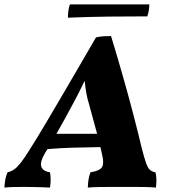

<svg xmlns="http://www.w3.org/2000/svg" viewBox="-54 -845 778 868"><path d="M-34 3Q-33 -17 -30 -33.5Q-27 -50 -20 -66Q-3 -70 10.5 -79.5Q24 -89 40.5 -110Q57 -131 81 -170Q113 -220 152 -286Q191 -352 246.5 -446.5Q302 -541 380 -676Q398 -680 413 -681Q428 -682 448 -682Q477 -587 503 -495.5Q529 -404 550 -323Q571 -242 586 -179Q598 -131 606.5 -107.5Q615 -84 625 -76Q635 -68 649 -66Q656 -38 651 3Q631 1 602.5 0.5Q574 0 547 0Q520 0 504 0Q488 0 457 0Q426 0 394.5 0.5Q363 1 343 3Q344 -38 355 -66Q398 -73 407.5 -90Q417 -107 408 -144Q404 -162 400 -180Q342 -179 281 -177.5Q220 -176 161 -171Q154 -161 148 -150Q105 -77 172 -66Q175 -50 175 -33Q175 -16 172 3Q159 2 138 1.5Q117 1 95 0.5Q73 0 57 0Q31 0 7.5 0.5Q-16 1 -34 3ZM276 -376Q240 -308 201 -240H385Q376 -274 366.5 -308Q357 -342 348 -376Q334 -420 329 -480Q315 -451 301.5 -424.5Q288 -398 276 -376ZM253 -765Q253 -778 255 -795Q257 -812 262 -825H621Q621 -814 619 -799.5Q617 -785 612 -771Q527 -771 438 -770Q349 -769 253 -765Z"/></svg>

Font: Vollkorn ExtraBold
Style: Italic
Weight: 800
Italic angle: -11°
Designer: Friedrich Althausen
Foundry: Friedrich Althausen
Version: Version 5.000; ttfautohint (v1.8.3)